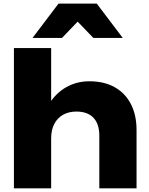

<svg xmlns="http://www.w3.org/2000/svg" viewBox="-20 -1034 819 1054"><path d="M56.4 -770H260.8V0H56.4ZM470.2 -587.8Q552.6 -587.8 610.4 -554.9Q668.2 -522 698.9 -461.9Q729.6 -401.8 729.6 -319.6V0H525.2V-289.6Q525.2 -354 492.7 -387.8Q460.2 -421.6 399.4 -421.6Q357 -421.6 325.7 -403.7Q294.4 -385.8 277.6 -352.9Q260.8 -320 260.8 -274.8L197.4 -307.6Q209.4 -399.2 248.2 -461.5Q287 -523.8 344.4 -555.8Q401.8 -587.8 470.2 -587.8ZM301.4 -1014.4H511L654 -825.6H492.6L359 -964.4H453.4L320.2 -825.6H158.4Z"/></svg>

Font: Unbounded
Style: Regular
Weight: 400
Designer: Luke Prowse, Jean-Baptiste Morizot, Fátima Lázaro, Florian Runge
Foundry: NaN
Version: Version 1.701;gftools[0.9.28.dev5+ged2979d]